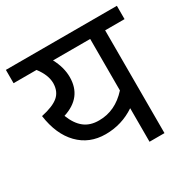

<svg xmlns="http://www.w3.org/2000/svg" viewBox="-143 -756 881 891"><g transform="rotate(-30 297.5 -311.0)"><path d="M240.2 -445.3Q240.2 -336.9 128.9 -301.3Q148.4 -251 179.7 -226.6Q210.9 -202.1 258.8 -202.6Q345.2 -202.6 410.6 -274.9V-550.8H211.4Q240.2 -497.1 240.2 -445.3ZM159.7 -459Q159.7 -502.9 123 -550.8H0V-622.1H594.7V-550.8H490.7V0H410.6V-179.7Q339.4 -131.8 252.9 -131.8Q166 -131.8 109.4 -189.9Q52.7 -248 38.1 -352.5Q102.5 -366.2 130.9 -390.6Q159.2 -415 159.7 -459Z"/></g></svg>

Font: NotoSans
Style: Regular
Weight: 400
Designer: Monotype Design team
Foundry: Monotype Imaging Inc.
Version: Version 1.04